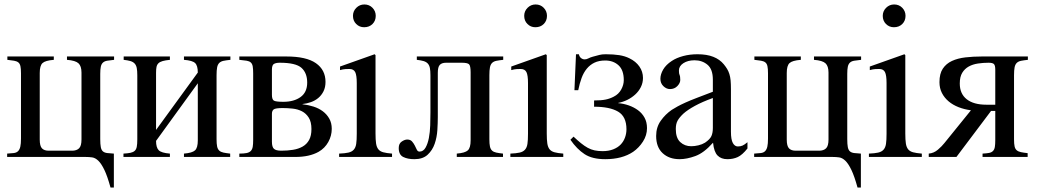

<svg xmlns="http://www.w3.org/2000/svg" viewBox="-20 -703 4644 860"><path d="M491 -435Q472 -433 460 -431Q448 -429 441 -422.5Q434 -416 431.5 -404Q429 -392 429 -372V-80Q429 -57 431.5 -44Q434 -31 441 -25Q448 -19 460 -17.5Q472 -16 490 -15V137H475Q461 86 447.5 58Q434 30 420.5 17Q407 4 393 2Q379 0 363 0H12V-15Q30 -16 42 -17.5Q54 -19 61 -26Q68 -33 71 -46Q74 -59 74 -82V-375Q74 -395 71.5 -406.5Q69 -418 62 -423.5Q55 -429 43 -431Q31 -433 13 -435V-450H221V-435Q183 -432 170.5 -420.5Q158 -409 158 -376V-78Q158 -49 168 -38.5Q178 -28 198 -28H303Q323 -28 334 -38.5Q345 -49 345 -78V-378Q345 -407 331.5 -419.5Q318 -432 280 -435V-450H491Z M1012 -435Q993 -433 981 -430.5Q969 -428 962 -421Q955 -414 952.5 -401Q950 -388 950 -366V-79Q950 -59 952.5 -47Q955 -35 962 -28.5Q969 -22 981 -19.5Q993 -17 1011 -15V0H804V-15Q841 -18 853.5 -29.5Q866 -41 866 -74V-330L679 -72Q679 -42 691 -30Q703 -18 741 -15V0H533V-15Q552 -16 564 -18.5Q576 -21 583 -27Q590 -33 592.5 -45Q595 -57 595 -79V-366Q595 -386 592.5 -398.5Q590 -411 583 -418.5Q576 -426 564 -429.5Q552 -433 534 -435V-450H741V-435Q721 -433 708.5 -429.5Q696 -426 689.5 -419.5Q683 -413 681 -403Q679 -393 679 -377V-121L866 -378Q866 -409 854 -420.5Q842 -432 804 -435V-450H1012Z M1335 -236Q1361 -233 1384.5 -225.5Q1408 -218 1426 -204.5Q1444 -191 1455 -171.5Q1466 -152 1466 -126Q1466 -95 1450.5 -67Q1435 -39 1407 -23Q1366 0 1303 0H1052V-15Q1072 -15 1084.5 -17.5Q1097 -20 1103.5 -27Q1110 -34 1112 -45.5Q1114 -57 1114 -77V-374Q1114 -394 1112 -405.5Q1110 -417 1103.5 -423Q1097 -429 1085 -431Q1073 -433 1052 -435V-450H1263Q1352 -450 1395 -420Q1438 -390 1438 -336Q1438 -312 1429 -294Q1420 -276 1405.5 -264Q1391 -252 1372.5 -245.5Q1354 -239 1335 -237ZM1198 -278Q1198 -258 1206.5 -252.5Q1215 -247 1249 -247Q1297 -247 1326.5 -268.5Q1356 -290 1356 -333Q1356 -376 1330.5 -399Q1305 -422 1233 -422Q1217 -422 1207.5 -417Q1198 -412 1198 -391ZM1198 -68Q1198 -45 1207 -36.5Q1216 -28 1240 -28Q1268 -28 1292.5 -32Q1317 -36 1335.5 -46.5Q1354 -57 1364.5 -76Q1375 -95 1375 -125Q1375 -157 1363 -176Q1351 -195 1332.5 -204.5Q1314 -214 1291 -216.5Q1268 -219 1246 -219Q1214 -219 1206 -213Q1198 -207 1198 -193Z M1663 -632Q1663 -610 1648.5 -595.5Q1634 -581 1611 -581Q1590 -581 1575.5 -595.5Q1561 -610 1561 -632Q1561 -653 1576 -668Q1591 -683 1612 -683Q1634 -683 1648.5 -668Q1663 -653 1663 -632ZM1499 0V-15Q1525 -16 1540.5 -19.5Q1556 -23 1564.5 -32.5Q1573 -42 1575.5 -58.5Q1578 -75 1578 -104V-331Q1578 -366 1571 -380Q1564 -394 1545 -394Q1538 -394 1527.5 -393.5Q1517 -393 1503 -389V-405L1658 -460L1662 -456V-105Q1662 -77 1664.5 -60.5Q1667 -44 1674.5 -34.5Q1682 -25 1696.5 -21Q1711 -17 1736 -15V0Z M2234 -435Q2215 -433 2203 -430.5Q2191 -428 2184 -421Q2177 -414 2174.5 -401Q2172 -388 2172 -366V-79Q2172 -59 2174.5 -47Q2177 -35 2184 -28.5Q2191 -22 2203 -19.5Q2215 -17 2233 -15V0H2026V-15Q2063 -18 2075.5 -29.5Q2088 -41 2088 -74V-379Q2088 -408 2081 -415Q2074 -422 2048 -422H1978Q1959 -422 1950 -412.5Q1941 -403 1941 -377V-179Q1941 -153 1939 -120.5Q1937 -88 1927 -59Q1917 -30 1895.5 -10Q1874 10 1836 10Q1806 10 1786 0Q1766 -10 1766 -40Q1766 -60 1779.5 -69Q1793 -78 1804 -78Q1818 -78 1825.5 -69.5Q1833 -61 1838 -51Q1843 -41 1847 -32.5Q1851 -24 1859 -24Q1876 -24 1886 -41.5Q1896 -59 1901 -85Q1906 -111 1907 -141.5Q1908 -172 1908 -199V-366Q1908 -386 1905.5 -398.5Q1903 -411 1896 -418.5Q1889 -426 1877 -429.5Q1865 -433 1847 -435V-450H2234Z M2430 -632Q2430 -610 2415.5 -595.5Q2401 -581 2378 -581Q2357 -581 2342.5 -595.5Q2328 -610 2328 -632Q2328 -653 2343 -668Q2358 -683 2379 -683Q2401 -683 2415.5 -668Q2430 -653 2430 -632ZM2266 0V-15Q2292 -16 2307.5 -19.5Q2323 -23 2331.5 -32.5Q2340 -42 2342.5 -58.5Q2345 -75 2345 -104V-331Q2345 -366 2338 -380Q2331 -394 2312 -394Q2305 -394 2294.5 -393.5Q2284 -393 2270 -389V-405L2425 -460L2429 -456V-105Q2429 -77 2431.5 -60.5Q2434 -44 2441.5 -34.5Q2449 -25 2463.5 -21Q2478 -17 2503 -15V0Z M2749 -241Q2773 -239 2796 -231Q2819 -223 2837.5 -209.5Q2856 -196 2867 -176Q2878 -156 2878 -129Q2878 -97 2860 -69Q2842 -41 2816 -23Q2767 10 2691 10Q2633 10 2598.5 -12.5Q2564 -35 2535 -77L2549 -91Q2567 -74 2582.5 -61.5Q2598 -49 2612.5 -41Q2627 -33 2643 -29.5Q2659 -26 2679 -26Q2706 -26 2726.5 -34Q2747 -42 2760 -55.5Q2773 -69 2779.5 -87Q2786 -105 2786 -124Q2786 -181 2748.5 -203Q2711 -225 2641 -225V-253Q2673 -253 2692.5 -257Q2712 -261 2729 -270Q2751 -281 2762.5 -302Q2774 -323 2774 -344Q2774 -389 2750.5 -410.5Q2727 -432 2691 -432Q2663 -432 2643 -422.5Q2623 -413 2608.5 -395.5Q2594 -378 2585 -353.5Q2576 -329 2570 -299H2553L2560 -460H2573Q2575 -449 2582.5 -443Q2590 -437 2599 -437Q2607 -437 2615.5 -441.5Q2624 -446 2635 -449Q2654 -454 2665 -457Q2676 -460 2693 -460Q2728 -460 2753.5 -456Q2779 -452 2799 -442Q2828 -428 2844 -405Q2860 -382 2860 -354Q2860 -332 2850.5 -313Q2841 -294 2825 -279.5Q2809 -265 2789.5 -255.5Q2770 -246 2749 -242Z M3328 -38Q3305 -9 3284.5 0.5Q3264 10 3238 10Q3210 10 3194 -6.5Q3178 -23 3174 -63H3173Q3133 -18 3094.5 -4Q3056 10 3024 10Q2977 10 2948 -17Q2919 -44 2919 -94Q2919 -133 2939.5 -162Q2960 -191 2989 -211Q3000 -218 3014.5 -226Q3029 -234 3050 -243.5Q3071 -253 3101 -264.5Q3131 -276 3173 -292V-346Q3173 -393 3149 -413Q3125 -433 3091 -433Q3061 -433 3041 -420Q3021 -407 3021 -387Q3021 -373 3024 -367Q3027 -361 3027 -345Q3027 -331 3014 -317.5Q3001 -304 2981 -304Q2965 -304 2951.5 -317Q2938 -330 2938 -350Q2938 -370 2950.5 -391.5Q2963 -413 2989 -430Q3010 -444 3040 -452Q3070 -460 3104 -460Q3146 -460 3175 -448.5Q3204 -437 3222 -415Q3231 -404 3237 -394Q3243 -384 3247 -371.5Q3251 -359 3252.5 -343Q3254 -327 3254 -304V-113Q3254 -78 3262.5 -62.5Q3271 -47 3285 -47Q3297 -47 3306 -51Q3315 -55 3328 -66ZM3173 -264Q3126 -247 3093 -229Q3060 -211 3041 -194Q3023 -177 3015 -162.5Q3007 -148 3007 -125Q3007 -85 3027 -66.5Q3047 -48 3076 -48Q3091 -48 3108 -52Q3125 -56 3138 -64Q3160 -79 3166.5 -93.5Q3173 -108 3173 -130Z M3837 -435Q3818 -433 3806 -431Q3794 -429 3787 -422.5Q3780 -416 3777.5 -404Q3775 -392 3775 -372V-80Q3775 -57 3777.5 -44Q3780 -31 3787 -25Q3794 -19 3806 -17.5Q3818 -16 3836 -15V137H3821Q3807 86 3793.5 58Q3780 30 3766.5 17Q3753 4 3739 2Q3725 0 3709 0H3358V-15Q3376 -16 3388 -17.5Q3400 -19 3407 -26Q3414 -33 3417 -46Q3420 -59 3420 -82V-375Q3420 -395 3417.5 -406.5Q3415 -418 3408 -423.5Q3401 -429 3389 -431Q3377 -433 3359 -435V-450H3567V-435Q3529 -432 3516.5 -420.5Q3504 -409 3504 -376V-78Q3504 -49 3514 -38.5Q3524 -28 3544 -28H3649Q3669 -28 3680 -38.5Q3691 -49 3691 -78V-378Q3691 -407 3677.5 -419.5Q3664 -432 3626 -435V-450H3837Z M4036 -632Q4036 -610 4021.5 -595.5Q4007 -581 3984 -581Q3963 -581 3948.5 -595.5Q3934 -610 3934 -632Q3934 -653 3949 -668Q3964 -683 3985 -683Q4007 -683 4021.5 -668Q4036 -653 4036 -632ZM3872 0V-15Q3898 -16 3913.5 -19.5Q3929 -23 3937.5 -32.5Q3946 -42 3948.5 -58.5Q3951 -75 3951 -104V-331Q3951 -366 3944 -380Q3937 -394 3918 -394Q3911 -394 3900.5 -393.5Q3890 -393 3876 -389V-405L4031 -460L4035 -456V-105Q4035 -77 4037.5 -60.5Q4040 -44 4047.5 -34.5Q4055 -25 4069.5 -21Q4084 -17 4109 -15V0Z M4584 -435Q4565 -433 4553 -430.5Q4541 -428 4534 -421Q4527 -414 4524.5 -401Q4522 -388 4522 -366V-79Q4522 -59 4524.5 -47.5Q4527 -36 4534 -30Q4541 -24 4553 -21.5Q4565 -19 4583 -17V0H4381V-15Q4399 -16 4410 -18Q4421 -20 4427.5 -26.5Q4434 -33 4436 -44.5Q4438 -56 4438 -76V-206H4419L4264 0H4140V-15Q4163 -17 4181 -32.5Q4199 -48 4210 -62L4329 -209Q4299 -213 4273.5 -223Q4248 -233 4229 -249Q4210 -265 4199 -286.5Q4188 -308 4188 -335Q4188 -373 4203 -395.5Q4218 -418 4244 -430Q4270 -442 4304.5 -446Q4339 -450 4378 -450H4584ZM4438 -391Q4438 -410 4432 -416Q4426 -422 4408 -422Q4384 -422 4360.5 -418.5Q4337 -415 4319 -405Q4301 -395 4290 -377Q4279 -359 4279 -329Q4279 -283 4310 -258.5Q4341 -234 4398 -234H4438Z"/></svg>

Font: STIXGeneralUnicodeRegular
Style: Regular
Weight: 400
Designer: MicroPress Inc., with final additions and corrections provided by Coen Hoffman, Elsevier (retired)
Version: Version 1.1.0